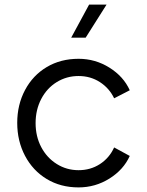

<svg xmlns="http://www.w3.org/2000/svg" viewBox="-20 -804 640 836"><path d="M55 -269Q55 -348 89 -412Q123 -476 183.5 -512Q244 -548 322 -548Q395 -548 456.5 -509.5Q518 -471 545 -411L477 -376Q456 -420 415 -446.5Q374 -473 322 -473Q270 -473 227 -446.5Q184 -420 159.5 -373Q135 -326 135 -268Q135 -210 159.5 -163.5Q184 -117 227 -90Q270 -63 322 -63Q374 -63 415 -89.5Q456 -116 477 -162L545 -125Q518 -65 456.5 -26.5Q395 12 322 12Q244 12 183.5 -24.5Q123 -61 89 -125.5Q55 -190 55 -269ZM368 -784H444L353 -640H290Z"/></svg>

Font: Trafiko Sans Variable
Style: Regular
Weight: 400
Designer: Gumpita Rahayu / Trafiko
Foundry: Tokotype / Trafiko
Version: Version 0.001;FEAKit 1.0